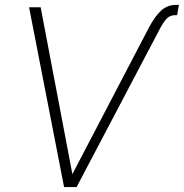

<svg xmlns="http://www.w3.org/2000/svg" viewBox="-20 -757 744 777"><path d="M583.5 -647Q607.4 -691.9 632.6 -714.6Q657.7 -737.3 693.4 -737.3H704.1L696.8 -695.8H690.9Q668.5 -695.8 655.5 -682.6Q642.6 -669.4 627.9 -642.1L290 0H239.3L97.7 -727.5H144.5L272.5 -54.7L273.4 -53.2Z"/></svg>

Font: Inter Tight ExtraLight
Style: Italic
Weight: 250
Italic angle: -9.39999°
Designer: Rasmus Andersson
Foundry: rsms
Version: Version 3.004